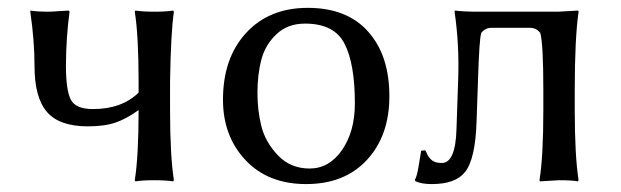

<svg xmlns="http://www.w3.org/2000/svg" viewBox="-20 -459 1581 489"><path d="M67.9 -291Q67.9 -356 57.1 -429.2L58.1 -432.1Q72.3 -429.2 106.9 -429.2Q106.9 -429.2 154.8 -432.1L157.2 -429.2Q148.4 -365.2 147.9 -293Q147.9 -229 160.4 -205.1Q172.9 -181.2 216.8 -181.2Q290 -181.2 333 -223.1V-250Q333 -369.1 323.2 -429.2L325.2 -432.1Q343.3 -429.2 373 -429.2Q402.8 -429.2 420.9 -432.1L422.9 -429.2Q415 -376 413.1 -250V-179.2Q413.1 -63 422.9 0L420.9 2.9Q402.8 0 372.8 0Q342.8 0 325.2 2.9L323.2 0Q333 -60.1 333 -178.7Q302.7 -156.7 274.7 -147Q246.6 -137.2 204.1 -137.2Q130.9 -137.2 99.4 -174.1Q67.9 -210.9 67.9 -291Z M547.9 -205.1Q547.9 -311 606.7 -375Q665.5 -439 763.7 -439Q863.8 -439 917.7 -378.4Q971.7 -317.9 971.7 -213.9Q971.7 -113.8 914.8 -52Q857.9 9.8 759.8 9.8Q662.6 9.8 605.2 -51.3Q547.9 -112.3 547.9 -205.1ZM756.8 -398.9Q712.9 -398.9 684.3 -372.1Q655.8 -345.2 645.8 -307.6Q635.7 -270 635.7 -222.2Q635.7 -177.2 645.8 -137.2Q655.8 -97.2 687.7 -63.5Q719.7 -29.8 768.6 -29.8Q818.4 -29.8 851.1 -76.9Q883.8 -124 883.8 -195.8Q883.8 -296.9 857.4 -347.9Q831.1 -398.9 756.8 -398.9Z M1193.8 -150.9Q1190.9 -52.7 1163.6 -20Q1139.6 9.8 1079.6 9.8Q1051.8 9.8 1037.6 2L1036.6 -1Q1042.5 -10.7 1046.6 -38.3Q1050.8 -65.9 1052.7 -75.2L1063 -76.2Q1064 -75.2 1065.9 -71Q1067.9 -66.9 1068.4 -65.4Q1068.8 -64 1070.8 -61Q1072.8 -58.1 1073.7 -57.1Q1074.7 -56.2 1077.1 -53.5Q1079.6 -50.8 1081.3 -49.8Q1083 -48.8 1085.9 -47.4Q1088.9 -45.9 1091.3 -45.4Q1093.8 -44.9 1097.2 -44.4Q1100.6 -43.9 1105 -43.9Q1140.1 -43.9 1142.6 -129.9L1147 -258.8Q1149.9 -346.7 1137.7 -429.2L1138.7 -432.1Q1161.6 -429.2 1195.8 -429.2H1400.9L1452.6 -432.1L1453.6 -429.2Q1443.8 -361.3 1443.8 -229V-179.2Q1443.8 -63 1453.6 0L1451.7 2.9Q1437.5 0 1403.8 0L1355 2.9L1354 0Q1363.8 -60.1 1363.8 -179.2V-229Q1363.8 -348.1 1356 -375Q1346.2 -388.2 1329.6 -388.2H1231.9Q1215.8 -388.2 1205.6 -375Q1200.7 -357.9 1197.8 -266.1Z"/></svg>

Font: Biolilbert
Style: Regular
Weight: 400
Designer: Philipp H. Poll
Foundry: Philipp H. Poll
Version: Version 1.1.0